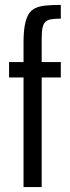

<svg xmlns="http://www.w3.org/2000/svg" viewBox="-20 -763 287 783"><path d="M76 0V-447H17V-510H76V-589Q76 -631 81 -659Q86 -687 96 -704Q106 -721 123.5 -729.5Q141 -738 167 -740.5Q193 -743 228 -743V-687Q204 -687 189 -684.5Q174 -682 165.5 -674Q157 -666 153.5 -650Q150 -634 150 -606V-510H228V-447H150V0Z"/></svg>

Font: Saira ExtraCondensed Medium
Style: Regular
Weight: 500
Width: 2
Designer: Hector Gatti with collaboration of the Omnibus-Type team
Foundry: Omnibus-Type
Version: Version 1.101